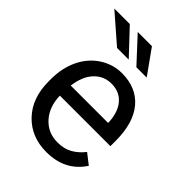

<svg xmlns="http://www.w3.org/2000/svg" viewBox="-216 -846 962 962"><g transform="rotate(45 265.0 -365.0)"><path d="M20 0ZM287.6 9.8Q180.2 9.8 112.8 -60.8Q45.4 -131.3 45.4 -249.5V-266.1Q45.4 -344.7 75.4 -406.5Q105.5 -468.3 159.4 -503.2Q213.4 -538.1 276.4 -538.1Q379.4 -538.1 436.5 -470.2Q493.7 -402.3 493.7 -275.9V-238.3H135.7Q137.7 -160.2 181.4 -112.1Q225.1 -64 292.5 -64Q340.3 -64 373.5 -83.5Q406.7 -103 431.6 -135.3L486.8 -92.3Q420.4 9.8 287.6 9.8ZM276.4 -463.9Q221.7 -463.9 184.6 -424.1Q147.5 -384.3 138.7 -312.5H403.3V-319.3Q399.4 -388.2 366.2 -426Q333 -463.9 276.4 -463.9ZM252 -609.9H169.4L20 -739.7H129.9ZM379.4 -609.9H306.2L186 -739.7H286.6Z"/></g></svg>

Font: Roboto
Style: Regular
Weight: 400
Designer: Google
Version: Version 2.134; 2016; ttfautohint (v1.6)